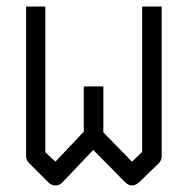

<svg xmlns="http://www.w3.org/2000/svg" viewBox="-20 -617 532 589"><path d="M266 -157 171 -57Q162 -48 150 -48Q138 -48 129 -57L69 -117Q60 -126 60 -138V-597H119V-150L150 -121L237 -213V-352H297V-211L385 -121L416 -151V-597H476V-138Q476 -125 467 -116L406 -57Q395 -48 385 -48Q374 -48 364 -58Z"/></svg>

Font: IBM 3270 Semi-Condensed
Style: Condensed
Weight: 400
Monospace: yes
Version: Version 2.3.1